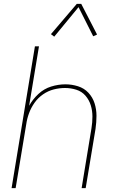

<svg xmlns="http://www.w3.org/2000/svg" viewBox="-20 -975 616 995"><path d="M40 0H61L116 -331Q120 -360 130.5 -388.5Q141 -417 159 -442.5Q177 -468 203 -486Q229 -504 258.5 -511.5Q288 -519 317 -519Q347 -519 375.5 -510Q404 -501 423 -479Q442 -457 450.5 -429Q459 -401 459 -371Q459 -341 454 -310L403 0H424L475 -307Q480 -341 480 -375Q480 -409 470 -440Q460 -471 438 -494.5Q416 -518 384 -528Q352 -538 319 -538Q282 -538 245 -526.5Q208 -515 179 -488Q150 -461 131 -427L182 -735H161ZM261 -785 387 -938 463 -787 483 -796 401 -955H378L244 -798Z"/></svg>

Font: Iosevka Sparkle Thin Oblique
Style: Regular
Weight: 100
Italic angle: -9°
Designer: Belleve Invis
Foundry: Belleve Invis
Version: Version 4.5.0; ttfautohint (v1.8.3)